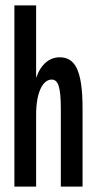

<svg xmlns="http://www.w3.org/2000/svg" viewBox="-20 -687 353 707"><path d="M33 0H113V-264C113 -350 139 -394 170 -394C194 -394 204 -368 204 -285V0H284V-287C284 -427 257 -476 200 -476C163 -476 131 -452 113 -400V-667H33Z"/></svg>

Font: Inconsolata ExtraCondensed
Style: Bold
Weight: 700
Width: 2
Monospace: yes
Designer: Raph Levien, Cyreal, Brenton Simpson
Foundry: Raph Levien, Cyreal, Google
Version: Version 3.100